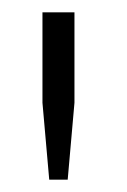

<svg xmlns="http://www.w3.org/2000/svg" viewBox="-20 -706 206 312"><path d="M60 -414 49 -539V-686H101V-539L90 -414Z"/></svg>

Font: Archivo Thin
Style: Regular
Weight: 250
Designer: Hector Gatti
Foundry: Omnibus-Type
Version: Version 2.001